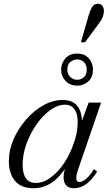

<svg xmlns="http://www.w3.org/2000/svg" viewBox="-20 -984 576 1018"><path d="M158 14Q92 14 59.5 -25Q27 -64 27 -130Q27 -189 52 -246Q77 -303 118.5 -350.5Q160 -398 210.5 -426Q261 -454 312 -454Q366 -454 391.5 -420.5Q417 -387 415 -319L405 -317L450 -440H516L394 -85Q372 -19 401 -19Q418 -19 439.5 -38.5Q461 -58 477 -87L495 -75Q470 -32 438.5 -9Q407 14 373 14Q331 14 320.5 -20Q310 -54 333 -116L335 -105Q298 -45 254 -15.5Q210 14 158 14ZM170 -14Q209 -14 248.5 -42.5Q288 -71 321.5 -121.5Q355 -172 376 -239Q385 -267 388.5 -292.5Q392 -318 392 -338Q392 -381 374.5 -405Q357 -429 325 -429Q286 -429 246 -400Q206 -371 173 -323.5Q140 -276 120 -220.5Q100 -165 100 -111Q100 -14 170 -14ZM390 -530Q351 -530 327.5 -555Q304 -580 304 -615Q304 -647 326 -673.5Q348 -700 389 -700Q419 -700 437.5 -686.5Q456 -673 464.5 -653.5Q473 -634 473 -615Q473 -586 460.5 -567Q448 -548 429 -539Q410 -530 390 -530ZM390 -561Q409 -561 424.5 -574.5Q440 -588 440 -615Q440 -641 424.5 -655Q409 -669 389 -669Q372 -669 354.5 -656.5Q337 -644 337 -615Q337 -590 353 -575.5Q369 -561 390 -561ZM409 -760 451 -906Q459 -932 469 -948Q479 -964 500 -964Q515 -964 523 -953Q531 -942 531 -927Q531 -915 526.5 -899Q522 -883 501 -855L431 -760Z"/></svg>

Font: Baskervville
Style: Italic
Weight: 400
Italic angle: -18°
Designer: ANRT
Foundry: ANRT
Version: Version 1.100